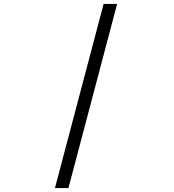

<svg xmlns="http://www.w3.org/2000/svg" viewBox="-20 -820 890 982"><path d="M579 -800 330 142H261L510 -800Z"/></svg>

Font: League Mono Wide Light
Style: Regular
Weight: 300
Width: 8
Designer: Tyler Finck
Foundry: The League of Moveable Type / Tyler Finck
Version: Version 2.210